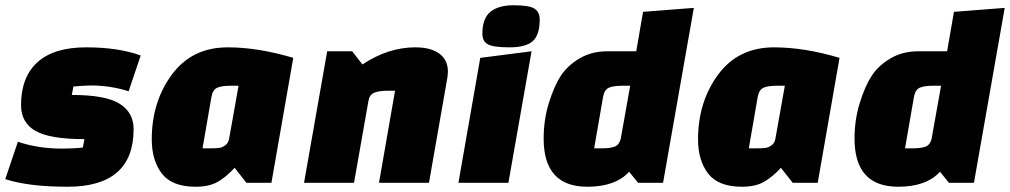

<svg xmlns="http://www.w3.org/2000/svg" viewBox="-24 -695 3840 730"><path d="M56 -295Q56 -402 118.5 -458.5Q181 -515 303.5 -515Q426 -515 511 -484L465 -348Q396 -370 321 -370Q297 -370 255 -366L249 -334Q378 -334 431 -300.5Q484 -267 484 -204Q484 15 233 15Q84 15 -4 -14L44 -156Q121 -130 212 -130Q256 -130 291 -134L297 -166Q165 -166 110.5 -197.5Q56 -229 56 -295Z M1091 -475 1008 0H913L868 -57Q836 -22 803.5 -3.5Q771 15 720 15Q630 15 591.5 -35Q553 -85 553 -165Q553 -308 629.5 -411.5Q706 -515 842 -515Q957 -515 1091 -475ZM780 -327 746 -131H775Q797 -131 809 -132.5Q821 -134 832.5 -142.5Q844 -151 847 -167L883 -369H853Q819 -369 802 -361.5Q785 -354 780 -327Z M1315 -500 1354 -450Q1452 -515 1555 -515Q1614 -515 1646.5 -491Q1679 -467 1679 -423Q1679 -416 1677 -400L1607 0H1417L1478 -350H1449Q1417 -350 1399 -342.5Q1381 -335 1377 -312L1322 0H1132L1220 -500Z M1719 0 1802 -475 1997 -500 1909 0ZM1810 -567Q1810 -625 1840.5 -650Q1871 -675 1929 -675Q1987 -675 2007.5 -662.5Q2028 -650 2028 -621Q2028 -562 2001.5 -538.5Q1975 -515 1913.5 -515Q1852 -515 1831 -526.5Q1810 -538 1810 -567Z M2497 0H2402L2368 -42Q2316 15 2209 15Q2043 15 2043 -168Q2043 -240 2063 -304Q2083 -368 2108 -406.5Q2133 -445 2179 -472.5Q2225 -500 2285 -500H2395L2421 -650L2614 -665ZM2269 -327 2235 -131H2264Q2296 -131 2313 -137.5Q2330 -144 2336 -167L2372 -369H2342Q2308 -369 2291 -361.5Q2274 -354 2269 -327Z M3168 -475 3085 0H2990L2945 -57Q2913 -22 2880.5 -3.5Q2848 15 2797 15Q2707 15 2668.5 -35Q2630 -85 2630 -165Q2630 -308 2706.5 -411.5Q2783 -515 2919 -515Q3034 -515 3168 -475ZM2857 -327 2823 -131H2852Q2874 -131 2886 -132.5Q2898 -134 2909.5 -142.5Q2921 -151 2924 -167L2960 -369H2930Q2896 -369 2879 -361.5Q2862 -354 2857 -327Z M3679 0H3584L3550 -42Q3498 15 3391 15Q3225 15 3225 -168Q3225 -240 3245 -304Q3265 -368 3290 -406.5Q3315 -445 3361 -472.5Q3407 -500 3467 -500H3577L3603 -650L3796 -665ZM3451 -327 3417 -131H3446Q3478 -131 3495 -137.5Q3512 -144 3518 -167L3554 -369H3524Q3490 -369 3473 -361.5Q3456 -354 3451 -327Z"/></svg>

Font: Changa One
Style: Italic
Weight: 400
Italic angle: -12°
Designer: Eduardo Rodriguez Tunni
Foundry: Eduardo Rodriguez Tunni
Version: Version 1.003